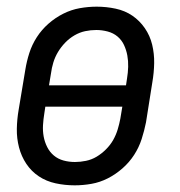

<svg xmlns="http://www.w3.org/2000/svg" viewBox="-20 -548 540 576"><path d="M204 8Q175 8 147 2Q119 -4 96.5 -19Q74 -34 59 -56.5Q44 -79 37 -106Q30 -133 30.5 -161.5Q31 -190 36 -219L56 -339Q60 -364 68 -389Q76 -414 90.5 -436.5Q105 -459 125.5 -477Q146 -495 170 -507Q194 -519 219.5 -523.5Q245 -528 270 -528Q299 -528 327 -522Q355 -516 377 -501Q399 -486 414.5 -463.5Q430 -441 436.5 -414Q443 -387 442.5 -358.5Q442 -330 437 -301L418 -181Q413 -156 405 -131Q397 -106 382.5 -83.5Q368 -61 347.5 -43Q327 -25 303.5 -13Q280 -1 254.5 3.5Q229 8 204 8ZM358 -292 361 -312Q364 -330 364.5 -347.5Q365 -365 362 -381.5Q359 -398 352 -413Q345 -428 332.5 -438.5Q320 -449 303 -453.5Q286 -458 269 -458Q252 -458 235.5 -454.5Q219 -451 203.5 -442Q188 -433 175.5 -420Q163 -407 154 -392Q145 -377 140 -360.5Q135 -344 133 -328L127 -292ZM205 -62Q221 -62 238 -65.5Q255 -69 270 -78Q285 -87 298 -100Q311 -113 319.5 -128Q328 -143 333 -159.5Q338 -176 341 -192L347 -228H116L113 -208Q110 -190 109 -172.5Q108 -155 111 -138.5Q114 -122 121.5 -107Q129 -92 141.5 -81.5Q154 -71 170.5 -66.5Q187 -62 205 -62Z"/></svg>

Font: Iosevka SS04 Oblique
Style: Regular
Weight: 400
Italic angle: -9°
Monospace: yes
Designer: Belleve Invis
Foundry: Belleve Invis
Version: Version 19.0.0; ttfautohint (v1.8.4)